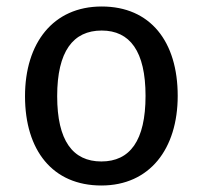

<svg xmlns="http://www.w3.org/2000/svg" viewBox="-20 -559 624 591"><path d="M293 -539C143 -539 57 -426 57 -263C57 -96 142 12 292 12C441 12 527 -101 527 -264C527 -431 443 -539 293 -539ZM293 -465C380 -465 428 -401 428 -264C428 -126 380 -62 292 -62C204 -62 156 -126 156 -263C156 -401 205 -465 293 -465Z"/></svg>

Font: FSans
Style: Regular
Weight: 400
Designer: Carrois Corporate & Edenspiekermann AG
Foundry: Carrois Corporate GbR & Edenspiekermann AG
Version: Version 4.106;PS 004.106;hotconv 1.0.70;makeotf.lib2.5.58329